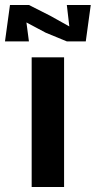

<svg xmlns="http://www.w3.org/2000/svg" viewBox="-67 -750 384 770"><path d="M60 0H190V-520H60ZM-47 -584H49L39 -660L116 -619L201 -584H277L297 -730H201L211 -644L134 -687L49 -730H-27Z"/></svg>

Font: Pescante Normal
Style: Regular
Weight: 400
Designer: Ariel Martín Pérez
Foundry: Tunera Type Foundry
Version: Version 1.000;FEAKit 1.0